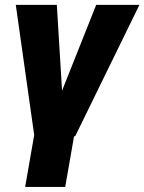

<svg xmlns="http://www.w3.org/2000/svg" viewBox="-20 -548 581 772"><path d="M283.7 -34.2 242.2 203.6H81.1L122.6 -34.2ZM211.9 -139.2 366.7 -528.3H540.5L282.2 0H168.5ZM208.5 -528.3 233.4 -119.6 224.1 0H118.2L43.5 -528.3Z"/></svg>

Font: Roboto Black
Style: Italic
Weight: 900
Italic angle: -12°
Designer: Christian Robertson
Foundry: Google
Version: Version 3.0; 2020